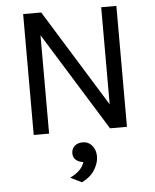

<svg xmlns="http://www.w3.org/2000/svg" viewBox="-59 -679 804 995"><g transform="rotate(-5 342.5 -181.5)"><path d="M268 237Q330 207 343 162Q320 160 305 147Q290 134 290 112Q290 90 305.5 75Q321 60 349.5 60Q378 60 397 82.5Q416 105 416 139Q416 173 394 208.5Q372 244 327 266ZM99 0V-629H193L505 -124V-629H584V0H496L179 -512V0Z"/></g></svg>

Font: Karmilla
Style: Regular
Weight: 400
Designer: Jonathan Pinhorn
Version: Version 1.000